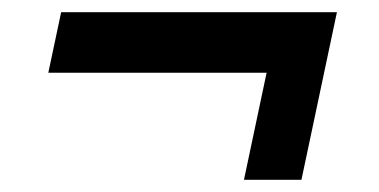

<svg xmlns="http://www.w3.org/2000/svg" viewBox="-20 -407 620 314"><path d="M531 -387 473 -113H379L416 -288H59L80 -387Z"/></svg>

Font: Raleway-v4020 SemiBold
Style: Italic
Weight: 600
Italic angle: -12°
Designer: Matt McInerney, Pablo Impallari, Rodrigo Fuenzalida
Foundry: Matt McInerney, Pablo Impallari, Rodrigo Fuenzalida
Version: Version 4.020;PS 004.020;hotconv 1.0.88;makeotf.lib2.5.64775